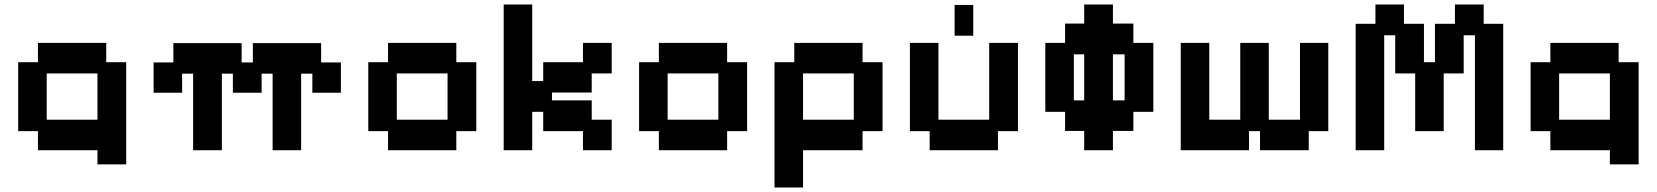

<svg xmlns="http://www.w3.org/2000/svg" viewBox="-20 -658 7378 855"><path d="M414 74V11H149V-74H61V-381H149V-467H453V-381H542V74ZM188 -125H414V-331H188Z M840 11V-330H791V-245H664V-380H752V-466H1056V-380H1106V-466H1410V-380H1498V-245H1371V-330H1321V11H1194V-330H1145V-245H1017V-330H968V11Z M1708 11V-74H1620V-381H1708V-467H2012V-381H2101V-74H2012V11ZM1747 -125H1973V-331H1747Z M2223 11V-638H2350V-297H2399V-381H2576V-467H2704V-331H2615V-246H2438V-211H2615V-125H2704V11H2576V-74H2399V-160H2350V11Z M2914 11V-74H2826V-381H2914V-467H3218V-381H3307V-74H3218V11ZM2953 -125H3179V-331H2953Z M3429 177V-381H3517V-467H3821V-381H3910V-74H3821V11H3556V177ZM3556 -125H3782V-331H3556Z M4120 11V-74H4032V-467H4159V-125H4385V-467H4513V-74H4424V11ZM4231 -499V-636H4314V-499Z M4808 11V-75H4723V-160H4635V-467H4723V-553H4808V-638H4936V-553H5027V-467H5116V-160H5027V-75H4936V11ZM4762 -211H4808V-416H4762ZM4936 -211H4988V-416H4936Z M5238 11V-467H5365V-125H5503V-467H5630V-125H5769V-467H5895V-74H5808V11H5591V-74H5542V11Z M6017 11V-552H6105V-638H6232V-552H6321V-381H6370V-552H6459V-638H6587V-552H6674V11H6548V-501H6498V-331H6409V-74H6282V-331H6193V-501H6144V11Z M7149 74V11H6884V-74H6796V-381H6884V-467H7188V-381H7277V74ZM6923 -125H7149V-331H6923Z"/></svg>

Font: Pixelify Sans
Style: Bold
Weight: 700
Designer: Stefie Justprince
Foundry: Typecalism Foundryline
Version: Version 1.000